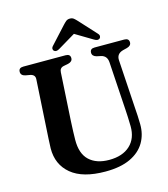

<svg xmlns="http://www.w3.org/2000/svg" viewBox="-131 -1002 981 1119"><g transform="rotate(-15 360.0 -442.5)"><path d="M571.5 -300.5 553 -594Q550.5 -633.5 515.5 -642L489.5 -647.5Q463.5 -654.5 463.5 -675.5Q463.5 -700 491 -700H670.5Q698.5 -700 698.5 -675.5Q698.5 -655 672 -648L648 -642Q606.5 -631 609.5 -590.5L627.5 -302Q629.5 -276 630.8 -251.2Q632 -226.5 632.5 -200Q633.5 -138.5 605 -89.8Q576.5 -41 517.2 -13Q458 15 367 15Q230 15 160.5 -42.8Q91 -100.5 92 -198.5Q92.5 -219 94.5 -255.2Q96.5 -291.5 98.5 -323L115.5 -610Q117 -636.5 87.5 -642.5L59.5 -647.5Q33 -653.5 33 -675.5Q33 -700 61 -700H316.5Q344.5 -700 344.5 -675.5Q344.5 -654.5 318 -648L290 -642.5Q265 -637.5 264 -611L247 -322Q245 -288 244.2 -259.8Q243.5 -231.5 243 -210Q242 -126 285.2 -85.5Q328.5 -45 405 -45Q486 -45 531.2 -87Q576.5 -129 575.5 -203Q575 -236 573.8 -258.2Q572.5 -280.5 571.5 -300.5ZM533.5 -743Q521 -732.5 500 -745.5L395.5 -808L291 -745.5Q270 -732.5 257.5 -743Q252.5 -747 252 -755.2Q251.5 -763.5 260 -772.5L352.5 -873.5Q363.5 -885.5 372.5 -892.8Q381.5 -900 395.5 -900Q409.5 -900 418.5 -892.8Q427.5 -885.5 438.5 -873.5L531 -772.5Q539.5 -763.5 538.8 -755.2Q538 -747 533.5 -743Z"/></g></svg>

Font: Fraunces 72pt Soft SemiBold
Style: Regular
Weight: 600
Version: Version 1.000;[b76b70a41]